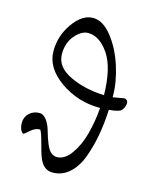

<svg xmlns="http://www.w3.org/2000/svg" viewBox="-109 -775 680 861"><g transform="rotate(15 230.5 -344.5)"><path d="M352 -381Q350 -508 307.5 -570Q265 -632 212 -632Q181 -632 151.5 -597.5Q122 -563 122 -511Q122 -451 192 -417.5Q262 -384 352 -381ZM218 14Q173 14 153 -43Q147 -60 138.5 -92Q130 -124 124 -141Q118 -158 114 -158Q93 -158 71.5 -139Q50 -120 48 -120Q45 -120 40.5 -124.5Q36 -129 32 -140Q28 -151 28 -165Q28 -193 47 -211Q66 -229 95 -229Q111 -229 125.5 -211Q140 -193 148 -166Q169 -91 188 -72Q202 -58 219 -58Q255 -58 284.5 -99Q314 -140 329.5 -198Q345 -256 350 -321H348Q246 -321 164 -378.5Q82 -436 82 -514Q82 -585 124 -644Q166 -703 216 -703Q262 -703 303.5 -650.5Q345 -598 368.5 -525Q392 -452 392 -387V-382Q407 -384 424 -387.5Q441 -391 445 -391Q451 -391 456 -386Q461 -381 461 -373Q461 -354 447 -338Q437 -327 390 -323Q387 -259 377 -203.5Q367 -148 348 -96.5Q329 -45 295.5 -15.5Q262 14 218 14Z"/></g></svg>

Font: EB Garamond SC 12
Style: Regular
Weight: 400
Version: Version 0.016 ; ttfautohint (v0.97) -l 8 -r 50 -G 200 -x 0 -